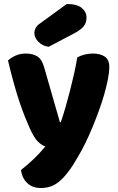

<svg xmlns="http://www.w3.org/2000/svg" viewBox="-20 -764 590 961"><path d="M128 -124Q117 -149 104.5 -180Q92 -211 78.5 -251Q65 -291 50.5 -342.5Q36 -394 20 -461Q34 -475 57.5 -485.5Q81 -496 109 -496Q144 -496 167 -481.5Q190 -467 201 -427L280 -152H284Q296 -186 307.5 -226Q319 -266 330 -308.5Q341 -351 350.5 -393.5Q360 -436 367 -477Q403 -496 446 -496Q481 -496 504 -481Q527 -466 527 -429Q527 -402 520 -366.5Q513 -331 501.5 -291Q490 -251 474.5 -208.5Q459 -166 442 -125Q425 -84 407 -47.5Q389 -11 372 18Q344 67 320 98Q296 129 274 146.5Q252 164 230 170.5Q208 177 184 177Q142 177 116 152Q90 127 85 87Q117 62 149 31.5Q181 1 207 -31Q190 -36 170.5 -54.5Q151 -73 128 -124ZM314 -744Q366 -744 389.5 -724Q413 -704 413 -676Q413 -650 399 -632.5Q385 -615 353 -598L224 -530Q194 -533 173 -554Q152 -575 152 -599Q152 -611 158 -623Q164 -635 178 -645Z"/></svg>

Font: Baloo Tamma
Style: Regular
Weight: 400
Designer: Divya Kowshik and Ek Type
Foundry: Ek Type
Version: Version 1.443;PS 1.000;hotconv 16.6.51;makeotf.lib2.5.65220;